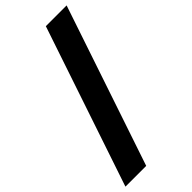

<svg xmlns="http://www.w3.org/2000/svg" viewBox="-276 -846 1004 1004"><g transform="rotate(-45 226.0 -344.0)"><path d="M0 100V99L298.7 -787.7H452V-786.7L153.3 100Z"/></g></svg>

Font: Foldit Thin
Style: Regular
Weight: 100
Designer: Sophia Tai
Foundry: Sophia Tai
Version: Version 1.003